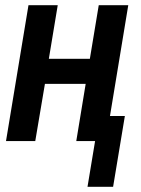

<svg xmlns="http://www.w3.org/2000/svg" viewBox="-20 -540 540 735"><path d="M315 175 344 0H272L308 -219H152L115 0H3L89 -520H201L167 -315H324L358 -520H471L401 -96H458L413 175Z"/></svg>

Font: Iosevka SS04 Oblique
Style: Bold
Weight: 700
Italic angle: -9°
Monospace: yes
Designer: Belleve Invis
Foundry: Belleve Invis
Version: Version 19.0.0; ttfautohint (v1.8.4)